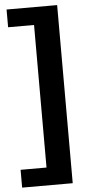

<svg xmlns="http://www.w3.org/2000/svg" viewBox="-62 -759 456 1001"><g transform="rotate(-5 166.5 -259.0)"><path d="M12.2 207.5V114.3H147.9V-631.8H12.2V-724.6H276.9V207.5Z"/></g></svg>

Font: Arial
Style: Bold
Weight: 700
Designer: Steve Matteson
Foundry: Ascender Corporation
Version: Version 2.00.3